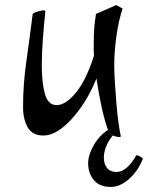

<svg xmlns="http://www.w3.org/2000/svg" viewBox="-20 -513 584 758"><path d="M450 28Q443 28 430.5 24Q418 20 412 14Q395 -27 382 -86.5Q369 -146 361 -203Q334 -137 298 -86.5Q262 -36 224 -7Q186 22 151 22Q108 22 89.5 -10Q71 -42 71 -91Q71 -180 84 -270.5Q97 -361 109 -458Q115 -464 130 -468Q145 -472 152 -472Q159 -472 159 -468Q153 -411 149 -356Q145 -301 145 -255Q145 -185 157.5 -141.5Q170 -98 204 -98Q239 -98 279.5 -147Q320 -196 351 -293Q350 -305 350 -315Q350 -325 350 -333Q350 -382 352.5 -407.5Q355 -433 359 -458L439 -493L464 -479Q449 -435 440 -373Q431 -311 431 -255Q431 -228 433.5 -188Q436 -148 439.5 -105.5Q443 -63 448 -27.5Q453 8 457 25Q457 28 450 28ZM418 225Q373 225 350.5 198Q328 171 328 131Q328 99 350 60.5Q372 22 406 0H447Q418 25 404 54Q390 83 390 109Q390 134 402.5 150Q415 166 440 166Q461 166 481 148.5Q501 131 518 100Q525 100 533 104.5Q541 109 544 114Q525 162 489.5 193.5Q454 225 418 225Z"/></svg>

Font: Julee
Style: Regular
Weight: 400
Designer: Julian Tunni
Foundry: Julian Tunni
Version: Version 1.002; ttfautohint (v1.8.4.7-5d5b);gftools[0.9.23]